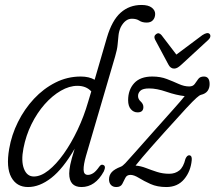

<svg xmlns="http://www.w3.org/2000/svg" viewBox="-20 -746 868 774"><path d="M398.5 -55Q364 8 308.5 8Q259 8 259 -46.5Q259 -60 263.2 -81.8Q267.5 -103.5 281 -146.5Q234 -65.5 186.8 -28.8Q139.5 8 93 8Q47 8 25.5 -31.5Q4 -71 17 -146Q26.5 -202 52.5 -254.2Q78.5 -306.5 117 -347.8Q155.5 -389 203.5 -413.2Q251.5 -437.5 305.5 -437.5Q339 -437.5 361.5 -424.5L411 -594.5Q431.5 -664 466.5 -695Q501.5 -726 550.5 -726Q578 -726 591.8 -715.2Q605.5 -704.5 605.5 -690Q605.5 -675 596.8 -665Q588 -655 571.5 -655Q553 -655 541.5 -662.8Q530 -670.5 511.5 -670.5Q485 -670.5 467 -637Q459.5 -620.5 457.8 -604Q456 -587.5 454.2 -567Q452.5 -546.5 444 -518L326.5 -117Q316.5 -82 317 -61.5Q317.5 -41 334.5 -41Q344.5 -41 355.5 -47.8Q366.5 -54.5 380.5 -74.5Q388 -85 396 -81Q408.5 -77 398.5 -55ZM74.5 -148Q64.5 -97 76.5 -65.8Q88.5 -34.5 116.5 -34.5Q144.5 -34.5 175.5 -59Q206.5 -83.5 236.8 -126Q267 -168.5 292.8 -222.8Q318.5 -277 335.5 -336L348 -377.5Q327.5 -400 292 -400Q259.5 -400 225.2 -380.2Q191 -360.5 160.2 -325.8Q129.5 -291 107 -245.5Q84.5 -200 74.5 -148ZM753 -101Q749 -55.5 722.5 -23.8Q696 8 650.5 8Q614 8 586.8 -4.2Q559.5 -16.5 539.8 -28.8Q520 -41 506 -41Q491 -41 485.2 -28.8Q479.5 -16.5 472.8 -4.2Q466 8 449 8Q435 8 427.2 -0.5Q419.5 -9 419.5 -23Q419.5 -39.5 430.2 -51.8Q441 -64 467 -74Q474 -76.5 485.2 -88.2Q496.5 -100 522.8 -130Q549 -160 600.5 -217.5Q649.5 -272.5 679.2 -305.8Q709 -339 724.5 -358.5Q690 -362.5 651 -376Q612 -389.5 581.5 -389.5Q556 -389.5 546.2 -380.5Q536.5 -371.5 536.5 -359Q536.5 -346.5 547 -337Q558 -327 558 -314.5Q558 -293 534.5 -293Q518.5 -293 507.5 -305.8Q496.5 -318.5 496.5 -342Q496.5 -384 521 -410.8Q545.5 -437.5 594 -437.5Q626.5 -437.5 652.5 -427.5Q678.5 -417.5 700.5 -407.5Q722.5 -397.5 742.5 -397.5Q758 -397.5 765 -407.5Q772 -417.5 779.2 -427.5Q786.5 -437.5 802 -437.5Q825 -437.5 825 -407Q825 -391 816.8 -379.5Q808.5 -368 789.5 -363.5Q784 -362 771.8 -351.2Q759.5 -340.5 730 -308.8Q700.5 -277 643 -213Q611 -177.5 590 -153.5Q569 -129.5 554.2 -112.2Q539.5 -95 526.5 -78.5Q547 -77 568.2 -68.8Q589.5 -60.5 612.8 -53Q636 -45.5 662.5 -45.5Q686 -45.5 702.8 -58.8Q719.5 -72 727.5 -105.5Q734 -120.5 743 -120Q754.5 -119 753 -101ZM712.5 -486.5Q704 -478.5 696.8 -474Q689.5 -469.5 682 -469.5Q667 -469.5 658.5 -486.5L605 -586.5Q598 -600.5 610 -609Q620.5 -616.5 631 -604.5L691 -526L796 -604.5Q817 -618 825 -609Q829 -605 827.8 -598.2Q826.5 -591.5 820 -585.5Z"/></svg>

Font: Fraunces 144pt SuperSoft Light
Style: Italic
Weight: 300
Italic angle: -16°
Version: Version 1.000;[b76b70a41]